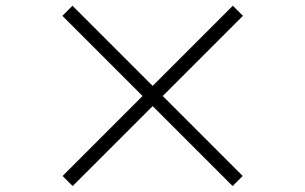

<svg xmlns="http://www.w3.org/2000/svg" viewBox="-20 -695 1040 654"><path d="M227.6 -61.3 193.3 -95.6 465.6 -368 192.5 -641.1 226.9 -675.5 500 -402.4 773.1 -675.5 807.5 -641.1 534.4 -368 806.7 -95.6 772.4 -61.3 500 -333.6Z"/></svg>

Font: Noto Serif TC
Style: Regular
Weight: 200
Designer: Ryoko NISHIZUKA 西塚涼子 (kana & ideographs); Frank Grießhammer (Latin, Greek & Cyrillic); Wenlong ZHANG 张文龙 (bopomofo); San
Foundry: Adobe
Version: Version 2.001;hotconv 1.1.0;makeotfexe 2.6.0